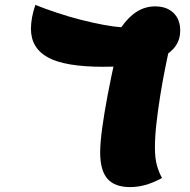

<svg xmlns="http://www.w3.org/2000/svg" viewBox="-20 -737 774 782"><path d="M510 25Q447 25 417.5 -9Q388 -43 388 -116Q388 -156 396.5 -217.5Q405 -279 418.5 -350Q432 -421 447.5 -491Q463 -561 478 -618L689 -622Q682 -594 672 -550Q662 -506 651.5 -453Q641 -400 632 -343.5Q623 -287 617 -233.5Q611 -180 611 -136Q611 -93 619 -64Q627 -35 640 -12Q603 8 571.5 16.5Q540 25 510 25ZM401 -465Q245 -465 175.5 -503Q106 -541 106 -620Q106 -641 110.5 -666Q115 -691 124 -717Q164 -701 212 -685Q260 -669 309 -656.5Q358 -644 401 -636Q444 -628 474 -626Q504 -669 538 -690Q572 -711 612 -711Q659 -711 686.5 -684.5Q714 -658 714 -612Q714 -542 639.5 -503.5Q565 -465 401 -465Z"/></svg>

Font: Lemonada
Style: Regular
Weight: 400
Designer: Mohamed Gaber (Arabic), Eduardo Tunni (Latin)
Foundry: Kief Type Foundry
Version: Version 4.005